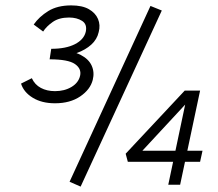

<svg xmlns="http://www.w3.org/2000/svg" viewBox="-20 -685 808 712"><path d="M195 -476 198 -497Q249 -497 279 -481.5Q309 -466 320 -441.5Q331 -417 324 -389Q315 -353 277.5 -327.5Q240 -302 184 -302Q135 -302 101.5 -322.5Q68 -343 58 -375L98 -395Q109 -371 131.5 -359Q154 -347 184 -347Q219 -347 245 -362.5Q271 -378 277 -404Q283 -430 258 -447.5Q233 -465 164 -465L170 -504Q224 -504 257.5 -521Q291 -538 298 -567Q304 -595 284.5 -607.5Q265 -620 236 -620Q199 -620 175.5 -603.5Q152 -587 140 -568L105 -594Q125 -623 159 -644Q193 -665 244 -665Q285 -665 309.5 -651Q334 -637 343.5 -614.5Q353 -592 346 -566Q340 -539 318.5 -519.5Q297 -500 265 -488.5Q233 -477 195 -476ZM279 7 238 -11 538 -663 580 -646ZM446 -115 665 -349H722L648 0H604L674 -332H699L495 -112L473 -126H731L722 -85H454Z"/></svg>

Font: Ysabeau
Style: Italic
Weight: 400
Italic angle: -12°
Designer: Christian Thalmann (Catharsis Fonts)
Version: Version 2.000;gftools[0.9.27.dev2+g8671c4b]